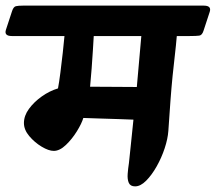

<svg xmlns="http://www.w3.org/2000/svg" viewBox="-81 -639 767 682"><path d="M-60 -533 -38 -600Q-33 -615 -24.5 -617Q-16 -619 0 -619H643Q671 -619 664 -597L642 -530Q637 -514 627 -512.5Q617 -511 593 -511H547Q544 -476 540 -442Q536 -408 532 -368.5Q528 -329 524.5 -281.5Q521 -234 517 -174Q515 -146 504 -112.5Q493 -79 475.5 -48Q458 -17 438 3Q418 23 399 23Q382 23 376.5 10.5Q371 -2 372.5 -21.5Q374 -41 377 -60Q379 -82 383.5 -122Q388 -162 393 -214Q371 -215 339.5 -216Q308 -217 275 -218Q242 -219 215 -220Q209 -200 192 -172.5Q175 -145 153 -124Q131 -103 110 -103Q92 -103 67 -118Q42 -133 23 -155.5Q4 -178 4 -202Q4 -228 22 -252.5Q40 -277 67.5 -296.5Q95 -316 125 -325Q129 -346 133.5 -381Q138 -416 142 -452Q146 -488 148 -511H-39Q-67 -511 -60 -533ZM239 -331Q281 -331 327 -330.5Q373 -330 405 -330L421 -511H252Q251 -492 249 -461Q247 -430 244.5 -395.5Q242 -361 239 -331Z"/></svg>

Font: Alkatra SemiBold
Style: Regular
Weight: 600
Designer: Suman Bhandary
Version: Version 1.100;gftools[0.9.22]